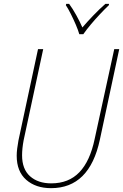

<svg xmlns="http://www.w3.org/2000/svg" viewBox="-20 -970 641 1000"><path d="M246 10Q166 10 116.5 -33.5Q67 -77 67 -159Q67 -176 69.5 -196Q72 -216 76 -238L178 -714H205L103 -239Q95 -196 95 -161Q95 -89 136.5 -52Q178 -15 247 -15Q338 -15 393.5 -73Q449 -131 473 -246L575 -714H601L500 -242Q446 10 246 10ZM393 -792Q387 -813 375 -841Q363 -869 349 -897Q335 -925 323 -943L325 -950H340Q359 -924 377.5 -890.5Q396 -857 409 -827Q433 -855 465 -888.5Q497 -922 529 -950H548L547 -943Q526 -923 501 -896.5Q476 -870 453 -842.5Q430 -815 414 -792Z"/></svg>

Font: Noto Sans SemiCondensed Thin
Style: Italic
Weight: 100
Width: 4
Italic angle: -12°
Designer: Monotype Design Team
Foundry: Monotype Imaging Inc.
Version: Version 2.013; ttfautohint (v1.8.4.7-5d5b)